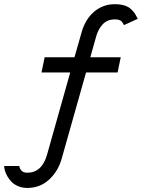

<svg xmlns="http://www.w3.org/2000/svg" viewBox="-43 -716 683 924"><path d="M553.7 -595.2Q546.4 -610.4 537.8 -616.5Q529.3 -622.6 509.3 -622.6Q473.1 -622.6 451.4 -599.1Q429.7 -575.7 420.4 -542.5L391.6 -440.4H538.1L522.9 -367.2H371.1L253.9 47.4Q236.8 108.4 193.1 148.4Q149.4 188.5 88.4 188.5Q64.9 188.5 45.4 180.4Q25.9 172.4 13.7 160.2Q1.5 147.9 -7.1 133.1Q-15.6 118.2 -19.3 105.5Q-22.9 92.8 -22.9 83H50.3Q50.3 93.8 59.8 104.5Q69.3 115.2 88.4 115.2Q158.7 115.2 183.6 27.8L294.9 -367.2H156.7L171.9 -440.4H315.4L350.1 -562Q368.2 -624.5 410.6 -660.2Q453.1 -695.8 509.3 -695.8Q536.1 -695.8 555.9 -689.7Q575.7 -683.6 588.4 -671.1Q601.1 -658.7 606.7 -649.9Q612.3 -641.1 620.1 -625.5Z"/></svg>

Font: Anka/Coder
Style: Italic
Weight: 400
Italic angle: -12°
Monospace: yes
Version: Version 001.100